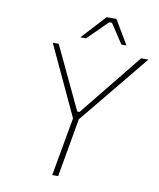

<svg xmlns="http://www.w3.org/2000/svg" viewBox="-99 -1009 896 1085"><g transform="rotate(10 349.0 -466.0)"><path d="M297 -794 424 -932H480L562 -794H533L459 -906H443L330 -794ZM276 0 336 -336 149 -737H183L353 -378H366L656 -737H698L369 -336L310 0Z"/></g></svg>

Font: Tomorrow ExtraLight
Style: Italic
Weight: 275
Italic angle: -10°
Designer: Tony de Marco, Monica Rizzolli
Foundry: Just in Type
Version: Version 2.002